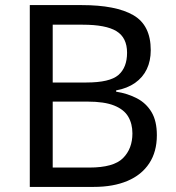

<svg xmlns="http://www.w3.org/2000/svg" viewBox="-20 -734 690 754"><path d="M301 -714Q435 -714 503.5 -674.5Q572 -635 572 -537Q572 -495 556.5 -462.5Q541 -430 510.5 -408.5Q480 -387 436 -379V-374Q481 -367 517.5 -348Q554 -329 575 -294Q596 -259 596 -203Q596 -138 566 -92.5Q536 -47 480.5 -23.5Q425 0 348 0H97V-714ZM319 -410Q411 -410 445 -439.5Q479 -469 479 -527Q479 -586 437.5 -611.5Q396 -637 305 -637H187V-410ZM187 -335V-76H331Q426 -76 463 -113Q500 -150 500 -210Q500 -248 483.5 -276Q467 -304 428.5 -319.5Q390 -335 324 -335Z"/></svg>

Font: Noto Sans Armenian
Style: Regular
Weight: 400
Designer: Monotype Design Team
Foundry: Monotype Imaging Inc.
Version: Version 2.007